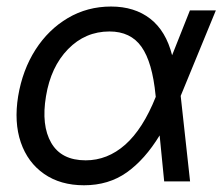

<svg xmlns="http://www.w3.org/2000/svg" viewBox="-20 -547 671 579"><path d="M233.4 11.7Q162.1 11.7 112.8 -22.7Q63.5 -57.1 42.7 -117.7Q22 -178.2 34.7 -256.8Q47.9 -335.9 86.9 -397Q126 -458 184.8 -492.7Q243.7 -527.3 314.9 -527.3Q385.7 -527.3 433.1 -490.5Q480.5 -453.6 499 -380.4L552.7 -515.6H630.9L524.9 -257.8L553.2 0H475.1L461.4 -138.7Q417 -65.9 362.3 -27.1Q307.6 11.7 233.4 11.7ZM449.7 -254.9 449.2 -259.3Q439.5 -359.4 406.7 -405.8Q374 -452.1 310.1 -452.1Q237.3 -452.1 185.3 -398.9Q133.3 -345.7 118.7 -256.8Q104 -168.9 134.5 -116.2Q165 -63.5 238.3 -63.5Q304.2 -63.5 357.7 -110.8Q411.1 -158.2 449.7 -254.9Z"/></svg>

Font: Inter Display
Style: Italic
Weight: 400
Italic angle: -9.39999°
Designer: Rasmus Andersson
Foundry: rsms
Version: Version 4.000;git-a52131595